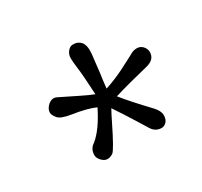

<svg xmlns="http://www.w3.org/2000/svg" viewBox="-82 -959 565 538"><g transform="rotate(-30 200.0 -690.5)"><path d="M176.3 -667Q150.9 -678.7 102.5 -686Q70.8 -690.9 62 -701.9Q53.2 -712.9 53.2 -720Q53.2 -727.1 56.6 -733.2Q60.1 -739.3 65.4 -743.7Q78.6 -754.4 91.6 -748.3Q104.5 -742.2 118.4 -735.1Q132.3 -728 146.5 -721.2Q171.9 -708.5 189.5 -701.7Q186.5 -763.7 182.6 -792Q178.7 -823.2 180.7 -831.1Q182.6 -838.9 186.5 -843.8Q194.3 -854 203.9 -854Q213.4 -854 219.2 -851.3Q225.1 -848.6 229.5 -843.8Q239.7 -831.5 237.1 -805.2Q234.4 -778.8 230.5 -747.1Q226.6 -720.7 224.6 -699.7Q254.9 -709.5 285.6 -724.6Q321.3 -742.7 329.1 -747.1Q341.8 -755.4 353.8 -755.4Q365.7 -755.4 373.3 -746.8Q380.9 -738.3 380.9 -728Q380.9 -704.1 352.1 -696.8Q287.1 -681.2 238.8 -666.5Q263.2 -635.7 311.5 -585Q326.2 -569.3 326.2 -555.4Q326.2 -541.5 319.1 -534.2Q312 -526.9 303.7 -526.9Q283.7 -526.9 272.7 -544.7Q261.7 -562.5 252 -578.1Q242.2 -593.8 232.9 -608.4Q218.3 -630.9 208.5 -645.5Q199.7 -629.4 190.9 -611.3Q155.8 -539.6 146.7 -533.4Q137.7 -527.3 128.4 -527.3Q119.1 -527.3 110.4 -536.4Q101.6 -545.4 101.6 -555.2Q101.6 -575.7 118.7 -586.4Q148.4 -610.8 176.3 -667Z"/></g></svg>

Font: Pompiere 
Style: Regular
Weight: 400
Designer: Karolina Lach
Foundry: Sorkin Type Co.
Version: Version 1.002